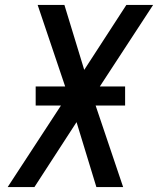

<svg xmlns="http://www.w3.org/2000/svg" viewBox="-20 -755 640 775"><path d="M11 0 226 -329H124V-406H243L132 -735H240L320 -473L490 -735H598L383 -406H485V-329H366L477 0H369L289 -262L119 0Z"/></svg>

Font: Iosevka Custom Medium Oblique
Style: Regular
Weight: 500
Italic angle: -9°
Designer: Belleve Invis
Foundry: Belleve Invis
Version: Version 27.0.1